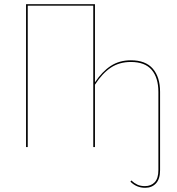

<svg xmlns="http://www.w3.org/2000/svg" viewBox="-20 -700 843 914"><path d="M742 -263V110Q742 152 722.5 173Q703 194 671 194Q630 194 601 165L605 159Q619 172 634 179Q649 186 670 186Q699 186 716.5 167.5Q734 149 734 110V-262Q734 -330 702 -367.5Q670 -405 603 -405Q548 -405 507.5 -378Q467 -351 432 -297V0H424V-673H112V0H104V-680H432V-308Q466 -359 507 -386Q548 -413 603 -413Q673 -413 707.5 -373Q742 -333 742 -263Z"/></svg>

Font: Fira Sans Compressed Eight
Style: Regular
Weight: 100
Width: 1
Designer: bBox Type GmbH & Carrois Corporate GbR & Edenspiekermann AG
Foundry: bBox Type GmbH & Carrois Corporate GbR & Edenspiekermann AG
Version: Version 4.301